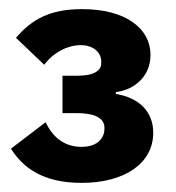

<svg xmlns="http://www.w3.org/2000/svg" viewBox="-20 -724 385 421"><path d="M151 -558H117V-476H148C184 -476 209 -467 209 -444V-442C209 -418 190 -402 159 -402C119 -402 95 -425 80 -456L4 -398C30 -357 73 -323 159 -323C252 -323 316 -365 316 -433C316 -480 284 -510 234 -518V-522C275 -527 310 -557 310 -603C310 -663 254 -704 160 -704C90 -704 50 -682 15 -641L77 -582C98 -610 129 -625 157 -625C186 -625 202 -608 202 -589V-585C202 -570 187 -558 151 -558Z"/></svg>

Font: Braiins Sans
Style: Bold
Weight: 700
Designer: Mike Abbink, Paul van der Laan, Pieter van Rosmalen, Jiri Chlebus, Lubos Buracinsky
Foundry: Bold Monday, Sudetype
Version: Version 1.000;hotconv 1.0.109;makeotfexe 2.5.65596